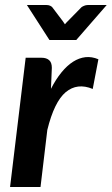

<svg xmlns="http://www.w3.org/2000/svg" viewBox="-20 -743 444 763"><path d="M20 0ZM20 0H141L168 -226.5C186.3 -301.2 210.8 -351.2 241.2 -376.8C271.8 -402.2 307.5 -406.5 348.5 -389.5L371 -507.5C353.7 -514.8 336.6 -517.6 319.8 -515.8C302.9 -513.9 286.5 -507.9 270.5 -497.8C254.5 -487.6 239.1 -473.4 224.2 -455.2C209.4 -437.1 195.5 -415.3 182.5 -390L186 -473.5C186 -487.5 182.4 -497.7 175.2 -504C168.1 -510.3 158 -513.5 145 -513.5H82ZM283 -584 404 -723H328.5C323.8 -723 319.2 -722.1 314.8 -720.2C310.2 -718.4 306.7 -716.5 304 -714.5L249.5 -659C247.5 -657.4 245.6 -655.4 243.8 -653.2C241.9 -651.1 240 -648.8 238 -646.5L229.5 -659L187.5 -714.5C185.5 -716.8 182.5 -718.8 178.5 -720.5C174.5 -722.2 170.2 -723 165.5 -723H87L176.5 -584Z"/></svg>

Font: Lato
Style: Bold Italic
Weight: 700
Italic angle: -7°
Designer: Lukasz Dziedzic
Foundry: tyPoland Lukasz Dziedzic
Version: Version 2.007; 2014-02-27